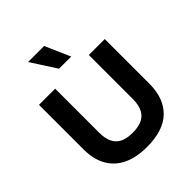

<svg xmlns="http://www.w3.org/2000/svg" viewBox="-245 -1053 1218 1218"><g transform="rotate(-45 364.0 -443.5)"><path d="M365 14Q304 14 256.5 1.5Q209 -11 174 -34.5Q139 -58 115.5 -91.5Q92 -125 80.5 -167Q69 -209 69 -259V-660H214V-264Q214 -213 230.5 -179.5Q247 -146 280 -130Q313 -114 364 -114Q416 -114 449.5 -130Q483 -146 499.5 -179.5Q516 -213 516 -264V-660H659V-259Q659 -129 585.5 -57.5Q512 14 365 14ZM321 -732 212 -901H356L430 -732Z"/></g></svg>

Font: Bricolage Grotesque
Style: Bold
Weight: 700
Designer: Mathieu Triay
Foundry: Atelier Triay
Version: Version 1.001;gftools[0.9.33.dev8+g029e19f]